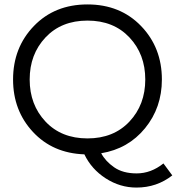

<svg xmlns="http://www.w3.org/2000/svg" viewBox="-20 -690 798 867"><path d="M718 48 758 102Q688 157 596 157Q522 157 457.5 115.5Q393 74 361 7Q218 2 128.5 -94.5Q39 -191 39 -331Q39 -475 133 -572.5Q227 -670 375 -670Q523 -670 617 -572.5Q711 -475 711 -331Q711 -204 635 -111Q559 -18 437 2Q456 38 495.5 65.5Q535 93 597 93Q662 93 718 48ZM185.5 -141Q257 -65 375 -65Q493 -65 564.5 -141Q636 -217 636 -331Q636 -445 564.5 -521Q493 -597 375 -597Q257 -597 185.5 -521Q114 -445 114 -331Q114 -217 185.5 -141Z"/></svg>

Font: Questrial
Style: Regular
Weight: 400
Designer: Joe Prince
Foundry: Joe Prince
Version: Version 1.002